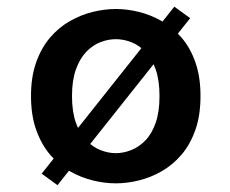

<svg xmlns="http://www.w3.org/2000/svg" viewBox="-20 -539 690 576"><path d="M105 -18 503 -519 550.5 -484.5 152.5 16.5ZM327.5 11Q293.5 11 258 2.2Q222.5 -6.5 189.2 -25.5Q156 -44.5 130 -75.2Q104 -106 88.5 -149.5Q73 -193 73 -251Q73 -308.5 88.5 -352Q104 -395.5 130 -426Q156 -456.5 189.2 -475.5Q222.5 -494.5 258 -503.2Q293.5 -512 327.5 -512Q361.5 -512 397 -503.2Q432.5 -494.5 465.5 -475.5Q498.5 -456.5 524.8 -426Q551 -395.5 566.2 -352Q581.5 -308.5 581.5 -251Q581.5 -193 566.2 -149.5Q551 -106 524.8 -75.2Q498.5 -44.5 465.5 -25.5Q432.5 -6.5 397 2.2Q361.5 11 327.5 11ZM327.5 -79.5Q350.5 -79.5 373.8 -88.8Q397 -98 416.2 -117.8Q435.5 -137.5 447 -170.5Q458.5 -203.5 458.5 -251Q458.5 -298 447 -330.8Q435.5 -363.5 416.2 -383.5Q397 -403.5 373.8 -412.5Q350.5 -421.5 327.5 -421.5Q304.5 -421.5 281.2 -412.5Q258 -403.5 238.8 -383.5Q219.5 -363.5 207.8 -330.8Q196 -298 196 -251Q196 -203.5 207.8 -170.5Q219.5 -137.5 238.8 -117.8Q258 -98 281.2 -88.8Q304.5 -79.5 327.5 -79.5Z"/></svg>

Font: Trispace Thin Medium
Style: Regular
Weight: 500
Version: Version 1.210